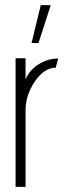

<svg xmlns="http://www.w3.org/2000/svg" viewBox="-20 -732 268 752"><path d="M103.5 -563.5 139.6 -711.9H178.7L130.9 -563.5ZM41 0V-503.9H80.1V-420.9Q96.7 -461.9 141.6 -486.3Q172.9 -502.9 207 -502.9H208L198.2 -466.8Q151.4 -466.8 113.3 -408.2Q80.1 -356.4 80.1 -300.8V0Z"/></svg>

Font: Post No Bills Jaffna Light
Style: Regular
Weight: 300
Designer: Kosala Senevirathne, Siva Puranthara, Lasantha Premarathna, Tharique Azeez
Foundry: Mooniak
Version: Version 1.220 ; ttfautohint (v1.6)